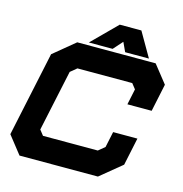

<svg xmlns="http://www.w3.org/2000/svg" viewBox="-122 -969 1028 1081"><g transform="rotate(15 392.0 -429.0)"><path d="M88.5 0 7.5 -103 112.5 -597 237.5 -700H694.5L776 -597L742 -436H600.5L620 -528L596 -558.5H276.5L239.5 -528L163.5 -172L187.5 -141.5H507L544 -172L563.5 -264H705L671 -103L545.5 0ZM443 -858H569L651 -716H512.5L487.5 -770L439.5 -716H301Z"/></g></svg>

Font: Tourney Expanded Black
Style: Italic
Weight: 900
Width: 7
Italic angle: -12°
Designer: Tyler Finck
Foundry: Etcetera Type Co
Version: Version 1.010; ttfautohint (v1.8.3)